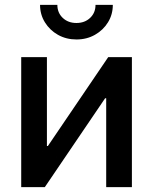

<svg xmlns="http://www.w3.org/2000/svg" viewBox="-20 -771 631 791"><path d="M523.4 0H417.5V-366.2H413.1L164.6 0H67.4V-535.6H173.3V-169.4H177.2L425.8 -535.6H523.4ZM294.9 -608.4Q252.9 -608.4 219 -627.4Q185.1 -646.5 165 -679Q145 -711.4 145 -751H216.3Q216.3 -718.3 238.5 -697.3Q260.7 -676.3 294.9 -676.3Q329.1 -676.3 351.3 -697.3Q373.5 -718.3 373.5 -751H444.8Q444.8 -711.4 425 -679.2Q405.3 -647 371.3 -627.7Q337.4 -608.4 294.9 -608.4Z"/></svg>

Font: Inter 20pt Medium
Style: Regular
Weight: 500
Version: Version 4.001;git-66647c0bb